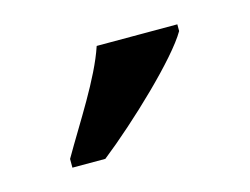

<svg xmlns="http://www.w3.org/2000/svg" viewBox="-40 -824 360 276"><g transform="rotate(-15 139.5 -686.0)"><path d="M40 -619V-606H89C141 -647 219 -721 239 -756V-766H119C104 -721 67 -666 40 -619Z"/></g></svg>

Font: Noto Serif Hebrew ExtraCondensed SemiBold
Style: Regular
Weight: 600
Width: 2
Designer: Monotype Design Team
Foundry: Monotype Imaging Inc.
Version: Version 2.004